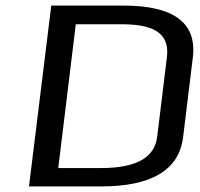

<svg xmlns="http://www.w3.org/2000/svg" viewBox="-20 -669 719 689"><path d="M672 -463C687 -587 604 -649 422 -649H164L84 0H343C524 0 622 -59 637 -176ZM579 -464 544 -178C535 -103 468 -66 344 -66H189L252 -582H412C510 -582 591 -563 579 -464Z"/></svg>

Font: Gamestation Text
Style: Italic
Weight: 400
Designer: Jonas Hecksher
Foundry: Jonas Hecksher, Playtypeª, e-types AS
Version: Version 1.003